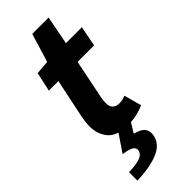

<svg xmlns="http://www.w3.org/2000/svg" viewBox="-285 -682 955 955"><g transform="rotate(-45 192.5 -204.0)"><path d="M202 11Q128 11 95.5 -26Q63 -63 63 -121Q63 -136 65 -151.5Q67 -167 70 -183L113 -389H46L68 -490L141 -496L187 -647H302L273 -496H385L364 -389H248L205 -177Q204 -168 203 -160.5Q202 -153 202 -144Q202 -120 215 -108Q228 -96 250 -96Q263 -96 273.5 -99Q284 -102 294 -105L319 -13Q300 -4 269 3.5Q238 11 202 11ZM41 239V180Q98 178 123 167.5Q148 157 151 135Q153 120 139 110Q125 100 82 94L148 -4H233L193 61Q230 70 245.5 87Q261 104 257 134Q249 186 192.5 211Q136 236 41 239Z"/></g></svg>

Font: Source Sans 3 ExtraLight
Style: Bold Italic
Weight: 700
Italic angle: -11°
Version: Version 3.052;hotconv 1.1.0;makeotfexe 2.6.0